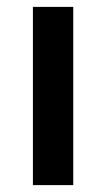

<svg xmlns="http://www.w3.org/2000/svg" viewBox="-20 -537 308 557"><path d="M192.5 -517V0H75.5V-517Z"/></svg>

Font: Public Sans SemiBold
Style: Regular
Weight: 600
Designer: The Public Sans Project Authors: Dan O. Williams and USWDS (Libre Franklin designed by Pablo Impallari and Rodrigo Fuenz
Version: Version 1.007